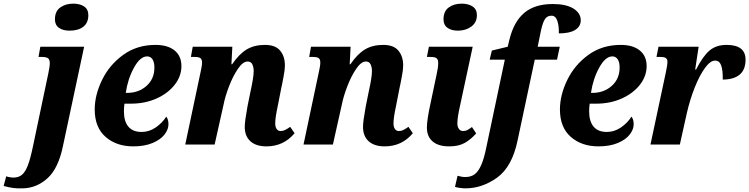

<svg xmlns="http://www.w3.org/2000/svg" viewBox="-152 -792 4105 1052"><path d="M149 -686Q149 -730 178 -751Q207 -772 250 -772Q286 -772 309 -756.5Q332 -741 332 -709Q332 -667 304.5 -645.5Q277 -624 229 -624Q193 -624 171 -639.5Q149 -655 149 -686ZM-132 227 -118 174Q-110 177 -98.5 179Q-87 181 -78 181Q-50 181 -31.5 165.5Q-13 150 1 113Q15 76 29 8L113 -391Q121 -431 121 -443Q121 -465 111.5 -472.5Q102 -480 77 -480H59L69 -536H309L193 8Q168 130 109 184Q50 238 -26 240Q-57 241 -79.5 238Q-102 235 -132 227Z M367 -192Q367 -271 407 -353.5Q447 -436 522.5 -491Q598 -546 700 -546Q767 -546 804.5 -515.5Q842 -485 842 -430Q842 -375 805.5 -328Q769 -281 706 -252.5Q643 -224 565 -224H530Q527 -205 527 -182Q527 -127 551.5 -98Q576 -69 624 -69Q665 -69 701 -93.5Q737 -118 759 -153Q771 -138 771 -111Q771 -83 749.5 -55Q728 -27 684 -8.5Q640 10 578 10Q486 10 426.5 -42Q367 -94 367 -192ZM544 -283Q608 -283 651 -321.5Q694 -360 694 -422Q694 -451 683.5 -467Q673 -483 654 -483Q616 -483 582 -421Q548 -359 537 -283Z M1189 -97Q1189 -127 1204 -209L1220 -288Q1238 -369 1238 -402Q1238 -424 1230.5 -439.5Q1223 -455 1205 -455Q1179 -455 1152 -415.5Q1125 -376 1103.5 -320.5Q1082 -265 1073 -219L1024 0H863L947 -397Q955 -431 955 -449Q955 -467 946 -473.5Q937 -480 914 -480H894L904 -536H1121L1116 -440H1120Q1158 -496 1199.5 -521Q1241 -546 1300 -546Q1357 -546 1383 -514.5Q1409 -483 1409 -434Q1409 -410 1402.5 -377Q1396 -344 1395 -337Q1391 -321 1390 -314L1370 -212Q1356 -147 1356 -116Q1356 -96 1364 -85Q1372 -74 1386 -74Q1398 -74 1409.5 -79.5Q1421 -85 1438 -97L1462 -62Q1402 10 1308 10Q1251 10 1220 -18Q1189 -46 1189 -97Z M1837 -97Q1837 -127 1852 -209L1868 -288Q1886 -369 1886 -402Q1886 -424 1878.5 -439.5Q1871 -455 1853 -455Q1827 -455 1800 -415.5Q1773 -376 1751.5 -320.5Q1730 -265 1721 -219L1672 0H1511L1595 -397Q1603 -431 1603 -449Q1603 -467 1594 -473.5Q1585 -480 1562 -480H1542L1552 -536H1769L1764 -440H1768Q1806 -496 1847.5 -521Q1889 -546 1948 -546Q2005 -546 2031 -514.5Q2057 -483 2057 -434Q2057 -410 2050.5 -377Q2044 -344 2043 -337Q2039 -321 2038 -314L2018 -212Q2004 -147 2004 -116Q2004 -96 2012 -85Q2020 -74 2034 -74Q2046 -74 2057.5 -79.5Q2069 -85 2086 -97L2110 -62Q2050 10 1956 10Q1899 10 1868 -18Q1837 -46 1837 -97Z M2278 -686Q2278 -730 2306.5 -751Q2335 -772 2378 -772Q2414 -772 2437.5 -756.5Q2461 -741 2461 -709Q2461 -669 2430.5 -646.5Q2400 -624 2357 -624Q2322 -624 2300 -639.5Q2278 -655 2278 -686ZM2187 -93Q2187 -136 2208 -231L2240 -383Q2249 -422 2249 -446Q2249 -466 2240 -473Q2231 -480 2206 -480H2187L2198 -536H2438L2368 -210Q2354 -148 2354 -116Q2354 -97 2362.5 -85.5Q2371 -74 2385 -74Q2398 -74 2408 -79Q2418 -84 2434 -96L2457 -61Q2428 -28 2394.5 -9Q2361 10 2309 10Q2250 10 2218.5 -17Q2187 -44 2187 -93Z M2341 232 2355 171Q2378 178 2397 178Q2428 178 2448.5 163Q2469 148 2485 111.5Q2501 75 2514 9L2614 -465H2531L2543 -515L2630 -536L2639 -574Q2663 -673 2720.5 -721.5Q2778 -770 2877 -770Q2950 -770 2990 -745Q3030 -720 3030 -681Q3030 -647 2999.5 -628Q2969 -609 2910 -609Q2911 -651 2901.5 -678.5Q2892 -706 2870 -706Q2844 -706 2831 -682.5Q2818 -659 2807 -600L2794 -536H2915L2900 -465H2778L2684 -23Q2654 122 2572 181Q2490 240 2398 240Q2385 240 2367.5 237.5Q2350 235 2341 232Z M2916 -192Q2916 -271 2956 -353.5Q2996 -436 3071.5 -491Q3147 -546 3249 -546Q3316 -546 3353.5 -515.5Q3391 -485 3391 -430Q3391 -375 3354.5 -328Q3318 -281 3255 -252.5Q3192 -224 3114 -224H3079Q3076 -205 3076 -182Q3076 -127 3100.5 -98Q3125 -69 3173 -69Q3214 -69 3250 -93.5Q3286 -118 3308 -153Q3320 -138 3320 -111Q3320 -83 3298.5 -55Q3277 -27 3233 -8.5Q3189 10 3127 10Q3035 10 2975.5 -42Q2916 -94 2916 -192ZM3093 -283Q3157 -283 3200 -321.5Q3243 -360 3243 -422Q3243 -451 3232.5 -467Q3222 -483 3203 -483Q3165 -483 3131 -421Q3097 -359 3086 -283Z M3496 -394Q3505 -435 3505 -454Q3505 -468 3496 -474Q3487 -480 3468 -480H3445L3456 -536H3676L3657 -411H3662Q3699 -484 3735.5 -515Q3772 -546 3829 -546Q3933 -546 3933 -465Q3933 -410 3900.5 -383Q3868 -356 3808 -356Q3809 -407 3799.5 -433.5Q3790 -460 3766 -460Q3740 -460 3710.5 -419.5Q3681 -379 3654.5 -312.5Q3628 -246 3611 -171L3573 0H3412Z"/></svg>

Font: Noto Serif NarrowExtraBold
Style: Italic
Weight: 800
Width: 4
Italic angle: -12°
Designer: Monotype Design Team
Foundry: Monotype Imaging Inc.
Version: Version 1.001